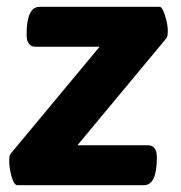

<svg xmlns="http://www.w3.org/2000/svg" viewBox="-20 -543 531 563"><path d="M414 -117Q440 -117 440 -81Q440 0 402 0H31Q21 0 14 -25Q7 -51 7 -69.5Q7 -88 11 -92L272 -406H84Q58 -406 58 -442Q58 -523 96 -523H448Q456 -523 464 -497Q472 -472 472 -453.5Q472 -435 468 -431L207 -117Z"/></svg>

Font: AsCom
Style: Bold Italic
Weight: 700
Italic angle: -48°
Designer: AsCom
Foundry: AsCom
Version: Version 1.001